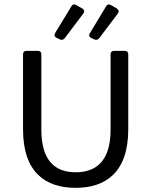

<svg xmlns="http://www.w3.org/2000/svg" viewBox="-20 -861 701 891"><path d="M311.5 -832 235.4 -707C230.5 -698.2 232.4 -690.4 242.2 -685.5L258.8 -677.7C266.6 -673.8 274.4 -676.8 280.3 -683.6L367.2 -798.8C373 -806.6 372.1 -815.4 362.3 -821.3L333 -837.9C324.2 -842.8 316.4 -840.8 311.5 -832ZM472.7 -832 396.5 -706.1C391.6 -697.3 393.6 -689.5 402.3 -685.5L418.9 -677.7C426.8 -673.8 434.6 -676.8 440.4 -683.6L527.3 -798.8C533.2 -807.6 531.2 -815.4 522.5 -821.3L494.1 -837.9C485.4 -842.8 477.5 -840.8 472.7 -832ZM86.9 -260.7C86.9 -59.6 192.4 10.7 331.1 10.7C468.8 10.7 575.2 -59.6 575.2 -260.7V-609.4C575.2 -619.1 569.3 -625 559.6 -625H508.8C499 -625 493.2 -619.1 493.2 -609.4V-258.8C493.2 -109.4 421.9 -61.5 331.1 -61.5C241.2 -61.5 171.9 -109.4 171.9 -258.8V-609.4C171.9 -619.1 166 -625 156.2 -625H102.5C92.8 -625 86.9 -619.1 86.9 -609.4Z"/></svg>

Font: Ed Sans Neue
Style: Regular
Weight: 400
Designer: Stephen Hutchings
Version: Version 1.004;PS 001.004;hotconv 1.0.88;makeotf.lib2.5.64775